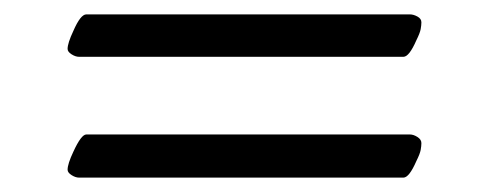

<svg xmlns="http://www.w3.org/2000/svg" viewBox="-20 -375 680 267"><path d="M74 -307Q74 -315 82 -332Q92 -355 100 -355H550Q555 -355 560.5 -352Q566 -349 566 -344Q566 -340 565 -334.5Q564 -329 559 -319Q549 -296 541 -296H90Q85 -296 79.5 -299.5Q74 -303 74 -307ZM74 -139Q74 -147 82 -164Q93 -188 100 -188H550Q555 -188 560.5 -184.5Q566 -181 566 -176Q566 -172 565 -166.5Q564 -161 559 -151Q549 -128 541 -128H90Q85 -128 79.5 -131.5Q74 -135 74 -139Z"/></svg>

Font: Monomakh
Style: Regular
Weight: 400
Version: Version 1.200; ttfautohint (v1.8.4.7-5d5b)